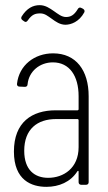

<svg xmlns="http://www.w3.org/2000/svg" viewBox="-20 -717 418 745"><path d="M136 -665C154 -665 165 -655 181 -644C196 -633 213 -621 234 -621C255 -621 287 -632 307 -669C310 -675 307 -680 302 -683L296 -686C291 -689 285 -688 282 -682C267 -657 253 -651 236 -651C219 -651 205 -663 189 -674C173 -685 156 -697 134 -697C108 -697 84 -685 64 -653C61 -647 62 -643 67 -639L74 -634C79 -630 84 -632 88 -638C104 -661 117 -665 136 -665ZM186 -510C114 -510 54 -464 46 -392C45 -386 49 -381 55 -381L77 -380C83 -380 87 -384 87 -390C92 -441 135 -475 185 -475C250 -475 285 -422 285 -344V-293C285 -291 283 -289 281 -289H196C104 -289 34 -243 34 -129C34 -17 103 8 160 8C209 8 254 -11 280 -52C282 -55 285 -55 285 -51V-10C285 -4 289 0 295 0H314C320 0 324 -4 324 -10V-344C324 -444 275 -510 186 -510ZM167 -27C115 -27 74 -57 74 -132C74 -216 125 -255 197 -255H281C283 -255 285 -253 285 -251V-146C285 -64 226 -27 167 -27Z"/></svg>

Font: Barlow Condensed ExtraLight
Style: Regular
Weight: 275
Width: 3
Designer: Jeremy Tribby
Foundry: Tribby Type
Version: Version 1.422;hotconv 1.0.109;makeotfexe 2.5.65596